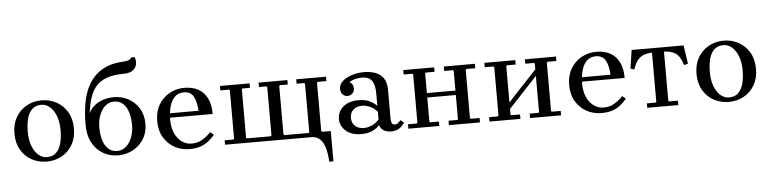

<svg xmlns="http://www.w3.org/2000/svg" viewBox="-52 -1030 6068 1514"><g transform="rotate(-5 2982.0 -272.5)"><path d="M282 -475Q347 -475 400.5 -445.5Q454 -416 486 -361.5Q518 -307 518 -232Q518 -157 486 -102.5Q454 -48 400.5 -19Q347 10 282 10Q218 10 164.5 -19Q111 -48 79 -102.5Q47 -157 47 -232Q47 -307 79 -361.5Q111 -416 164.5 -445.5Q218 -475 282 -475ZM287 -25Q334 -25 361 -52Q388 -79 400 -125Q412 -171 412 -229Q412 -292 394 -339.5Q376 -387 345.5 -413.5Q315 -440 277 -440Q232 -440 204 -413Q176 -386 164.5 -339.5Q153 -293 153 -236Q153 -173 171 -125.5Q189 -78 219.5 -51.5Q250 -25 287 -25Z M847 10Q783 10 729.5 -20.5Q676 -51 644 -110Q612 -169 612 -255Q612 -328 621.5 -396.5Q631 -465 654 -523Q677 -581 716.5 -624.5Q756 -668 815 -694Q874 -720 956 -723Q983 -725 997 -731.5Q1011 -738 1015 -750H1044Q1053 -726 1051 -703.5Q1049 -681 1037 -664Q1025 -647 1002.5 -637Q980 -627 948 -627Q862 -627 807.5 -606Q753 -585 722 -546Q691 -507 675.5 -454.5Q660 -402 652 -341Q671 -379 702.5 -403Q734 -427 773 -438.5Q812 -450 852 -450Q917 -450 969 -421Q1021 -392 1052 -340.5Q1083 -289 1083 -220Q1083 -151 1051 -99.5Q1019 -48 965.5 -19Q912 10 847 10ZM845 -25Q874 -25 898.5 -40.5Q923 -56 940.5 -83Q958 -110 967.5 -144.5Q977 -179 977 -216Q977 -274 963.5 -319Q950 -364 922 -389.5Q894 -415 850 -415Q820 -415 795.5 -399.5Q771 -384 754 -357Q737 -330 727.5 -296Q718 -262 718 -224Q718 -166 731.5 -121Q745 -76 773.5 -50.5Q802 -25 845 -25Z M1412 10Q1349 10 1295.5 -19Q1242 -48 1209.5 -102.5Q1177 -157 1177 -232Q1177 -307 1209.5 -361.5Q1242 -416 1295.5 -445.5Q1349 -475 1412 -475Q1475 -475 1521 -450.5Q1567 -426 1592.5 -376Q1618 -326 1618 -250H1267V-285H1509Q1505 -360 1481.5 -400Q1458 -440 1406 -440Q1362 -440 1334.5 -413.5Q1307 -387 1293.5 -340Q1280 -293 1280 -232Q1280 -172 1300.5 -127Q1321 -82 1355.5 -57Q1390 -32 1432 -32Q1484 -32 1521.5 -56Q1559 -80 1586 -109L1613 -86Q1592 -61 1565.5 -39Q1539 -17 1502 -3.5Q1465 10 1412 10Z M2377 -35H2534V205H2501Q2498 144 2485 97.5Q2472 51 2446 25.5Q2420 0 2377 0ZM2465 -430 2459 -423V-41L2465 -35H2534V0H1694V-35H1763L1769 -41V-423L1763 -430H1694V-465H1929V-430H1870L1864 -423V-41L1870 -35H2059L2065 -41V-423L2059 -430H2000V-465H2228V-430H2166L2160 -423V-41L2166 -35H2358L2364 -41V-423L2358 -430H2298V-465H2534V-430Z M3009 10Q2975 10 2951 -4Q2927 -18 2917 -48V-301Q2917 -363 2895 -398Q2873 -433 2815 -433Q2786 -433 2761.5 -427Q2737 -421 2715 -406Q2731 -397 2738 -383.5Q2745 -370 2745 -353Q2745 -330 2729 -314.5Q2713 -299 2690 -299Q2667 -299 2651.5 -315Q2636 -331 2636 -359Q2636 -387 2653 -408Q2670 -429 2699 -444Q2728 -459 2763 -467Q2798 -475 2833 -475Q2882 -475 2922.5 -461Q2963 -447 2987.5 -413Q3012 -379 3012 -316V-83Q3012 -69 3018.5 -55.5Q3025 -42 3044 -42Q3057 -42 3067.5 -51Q3078 -60 3088 -73L3115 -50Q3103 -33 3088.5 -19Q3074 -5 3054.5 2.5Q3035 10 3009 10ZM2774 10Q2695 10 2650.5 -29Q2606 -68 2606 -124Q2606 -181 2650.5 -219.5Q2695 -258 2774 -258Q2826 -258 2861 -241Q2896 -224 2917 -200V-154Q2888 -186 2856.5 -199Q2825 -212 2797 -212Q2752 -212 2726.5 -188Q2701 -164 2701 -124Q2701 -85 2726.5 -60.5Q2752 -36 2797 -36Q2825 -36 2856.5 -48.5Q2888 -61 2917 -93V-48Q2896 -24 2861 -7Q2826 10 2774 10Z M3466 0V-35H3535L3541 -41V-423L3535 -429H3466V-464H3712V-429H3642L3636 -423V-41L3642 -35H3712V0ZM3145 0V-35H3214L3220 -41V-423L3214 -429H3145V-464H3390V-429H3321L3315 -423V-41L3321 -35H3390V0ZM3266 -232V-267H3593V-232Z M3957 -41 3963 -35H4032V0H3787V-35H3856L3862 -41V-423L3856 -430H3787V-465H4032V-430H3963L3957 -423ZM4278 -41 4284 -35H4354V0H4108V-35H4177L4183 -41V-423L4177 -430H4108V-465H4354V-430H4284L4278 -423ZM4183 -327 3957 -85V-137L4183 -379Z M4673 10Q4610 10 4556.5 -19Q4503 -48 4470.5 -102.5Q4438 -157 4438 -232Q4438 -307 4470.5 -361.5Q4503 -416 4556.5 -445.5Q4610 -475 4673 -475Q4736 -475 4782 -450.5Q4828 -426 4853.5 -376Q4879 -326 4879 -250H4528V-285H4770Q4766 -360 4742.5 -400Q4719 -440 4667 -440Q4623 -440 4595.5 -413.5Q4568 -387 4554.5 -340Q4541 -293 4541 -232Q4541 -172 4561.5 -127Q4582 -82 4616.5 -57Q4651 -32 4693 -32Q4745 -32 4782.5 -56Q4820 -80 4847 -109L4874 -86Q4853 -61 4826.5 -39Q4800 -17 4763 -3.5Q4726 10 4673 10Z M5115 -430Q5079 -430 5050 -420Q5021 -410 4998.5 -384.5Q4976 -359 4961 -310L4931 -319L4953 -465H5364L5386 -319L5355 -310Q5334 -380 5297 -405Q5260 -430 5199 -430ZM5206 -446V-41L5212 -35H5282V0H5036V-35H5105L5111 -41V-446Z M5681 -475Q5746 -475 5799.5 -445.5Q5853 -416 5885 -361.5Q5917 -307 5917 -232Q5917 -157 5885 -102.5Q5853 -48 5799.5 -19Q5746 10 5681 10Q5617 10 5563.5 -19Q5510 -48 5478 -102.5Q5446 -157 5446 -232Q5446 -307 5478 -361.5Q5510 -416 5563.5 -445.5Q5617 -475 5681 -475ZM5686 -25Q5733 -25 5760 -52Q5787 -79 5799 -125Q5811 -171 5811 -229Q5811 -292 5793 -339.5Q5775 -387 5744.5 -413.5Q5714 -440 5676 -440Q5631 -440 5603 -413Q5575 -386 5563.5 -339.5Q5552 -293 5552 -236Q5552 -173 5570 -125.5Q5588 -78 5618.5 -51.5Q5649 -25 5686 -25Z"/></g></svg>

Font: Brygada 1918 Medium
Style: Regular
Weight: 500
Designer: Mateusz Machalski | Borys Kosmynka | Przemek Hoffer
Foundry: NIEPODLEGLA 2018
Version: Version 3.006